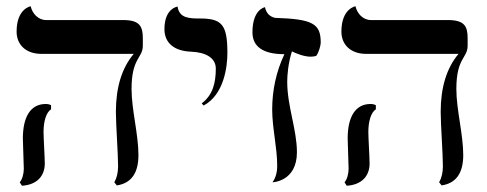

<svg xmlns="http://www.w3.org/2000/svg" viewBox="-20 -580 1555 613"><path d="M400 -296C400 -396 436 -394 436 -434V-458C436 -496 426 -516 373 -516H127C102 -516 83 -537 78 -560C78 -560 33 -553 33 -479C33 -438 62 -408 112 -408H407C369 -363 350 -301 350 -223C350 -181 357 -91 357 -49C357 -29 353 -12 345 2L353 12C399 5 422 -27 422 -85C422 -151 400 -230 400 -296ZM119 -159C119 -191 127 -221 143 -231V-244C138 -247 132 -248 126 -248C77 -248 53 -206 53 -138C53 -119 56 -59 56 -41C56 -25 51 -7 43 2L50 13C99 10 123 -19 123 -58C123 -77 119 -140 119 -159Z M630 -243C696 -278 706 -369 706 -411C706 -502 688 -521 618 -521C587 -521 552 -521 547 -559C547 -559 505 -554 505 -487C505 -443 536 -417 590 -415C639 -413 669 -394 669 -361C669 -315 659 -276 624 -250Z M865 -51C865 -29 860 -12 850 2C850 2 928 0 928 -94C928 -166 897 -241 897 -319C897 -340 900 -378 912 -416C926 -409 951 -399 972 -399C978 -399 985 -400 990 -402C998 -413 1004 -435 1004 -444C1004 -505 978 -519 858 -523C841 -527 830 -538 826 -557C826 -557 786 -551 786 -477C786 -431 820 -407 888 -407C862 -352 849 -292 849 -230C849 -172 865 -109 865 -51Z M1437 -296C1437 -396 1473 -394 1473 -434V-458C1473 -496 1463 -516 1410 -516H1164C1139 -516 1120 -537 1115 -560C1115 -560 1070 -553 1070 -479C1070 -438 1099 -408 1149 -408H1444C1406 -363 1387 -301 1387 -223C1387 -181 1394 -91 1394 -49C1394 -29 1390 -12 1382 2L1390 12C1436 5 1459 -27 1459 -85C1459 -151 1437 -230 1437 -296ZM1156 -159C1156 -191 1164 -221 1180 -231V-244C1175 -247 1169 -248 1163 -248C1114 -248 1090 -206 1090 -138C1090 -119 1093 -59 1093 -41C1093 -25 1088 -7 1080 2L1087 13C1136 10 1160 -19 1160 -58C1160 -77 1156 -140 1156 -159Z"/></svg>

Font: Libertinus Serif
Style: Regular
Weight: 400
Designer: Philipp H. Poll, Khaled Hosny
Foundry: Caleb Maclennan
Version: Version 7.050;RELEASE